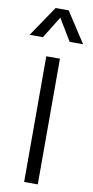

<svg xmlns="http://www.w3.org/2000/svg" viewBox="-119 -1012 508 1053"><g transform="rotate(10 135.0 -485.0)"><path d="M97 0V-700H173V0ZM-13.5 -800 101.5 -969.5H174L284.5 -800H209.5L136 -922L60.5 -800Z"/></g></svg>

Font: Geologica Roman ExtraLight
Style: Regular
Weight: 250
Designer: Sindre Bremnes, Frode Helland
Foundry: Monokrom Skriftforlag AS
Version: Version 1.010;gftools[0.9.28]